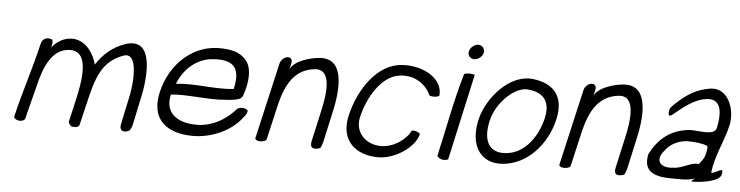

<svg xmlns="http://www.w3.org/2000/svg" viewBox="-41 -777 3754 974"><g transform="rotate(5 1835.5 -290.5)"><path d="M47 -25C64 -1 100 -10 104 -23C113 -64 138 -154 147 -193C169 -287 207 -390 302 -390C404 -390 372 -229 350 -134L325 -25C330 -17 334 -2 350 -3C365 -2 375 -3 381 -15L408 -129C437 -253 462 -346 572 -385C649 -412 637 -250 618 -169C608 -127 600 -82 590 -37C583 -6 604 7 636 -9C642 -18 647 -27 649 -37C660 -83 668 -130 678 -173C704 -285 722 -490 579 -445C512 -423 467 -381 431 -327C421 -374 379 -448 306 -448C265 -448 226 -425 203 -393L207 -410C209 -419 208 -427 206 -434C181 -446 155 -438 148 -406C118 -277 78 -160 49 -36Z M772 -217C740 -79 821 -10 959 -10C1047 -10 1152 -50 1209 -130C1217 -138 1223 -149 1225 -161C1214 -175 1192 -178 1171 -167C1115 -102 1043 -68 972 -68C875 -68 807 -113 829 -209C901 -219 1030 -198 1105 -207C1105 -207 1149 -207 1177 -218C1198 -226 1199 -253 1207 -277C1220 -333 1217 -384 1195 -412C1170 -445 1135 -462 1071 -465C924 -474 806 -364 772 -217ZM850 -266C879 -342 945 -403 1030 -407C1145 -415 1166 -359 1144 -265C1045 -255 949 -277 850 -266Z M1275 -25C1281 -6 1329 -11 1333 -25L1374 -203C1400 -311 1443 -389 1543 -401C1635 -412 1616 -280 1596 -193C1582 -132 1573 -88 1561 -36C1553 0 1574 7 1608 -5C1613 -15 1617 -25 1620 -36C1632 -88 1644 -146 1655 -195C1684 -322 1689 -472 1562 -460C1517 -456 1436 -434 1417 -389L1424 -420C1434 -465 1374 -456 1364 -413Z M1737 -182C1707 -51 1791 16 1904 16C1988 16 2089 -50 2105 -120C2098 -129 2081 -136 2063 -134C2038 -83 1974 -42 1913 -42C1834 -42 1777 -102 1795 -179C1819 -283 1886 -397 1981 -407C2056 -415 2113 -373 2136 -319C2150 -313 2170 -313 2186 -321C2198 -404 2099 -469 1984 -461C1858 -453 1768 -316 1737 -182Z M2316 -560C2311 -539 2326 -522 2347 -522C2367 -522 2387 -539 2392 -559C2396 -578 2382 -597 2362 -597C2342 -597 2321 -580 2316 -560ZM2203 -17C2212 -3 2234 6 2259 -4C2285 -120 2330 -327 2356 -443C2342 -449 2317 -449 2302 -443C2260 -300 2238 -170 2203 -17Z M2395 -219C2364 -86 2424 4 2538 -6C2663 -17 2759 -127 2788 -254C2817 -380 2751 -437 2651 -448C2535 -461 2422 -334 2395 -219ZM2452 -219C2473 -311 2563 -397 2629 -393C2702 -388 2751 -349 2729 -255C2708 -164 2647 -73 2554 -62C2461 -51 2428 -117 2452 -219Z M2823 -25C2829 -6 2877 -11 2881 -25L2922 -203C2948 -311 2991 -389 3091 -401C3183 -412 3164 -280 3144 -193C3130 -132 3121 -88 3109 -36C3101 0 3122 7 3156 -5C3161 -15 3165 -25 3168 -36C3180 -88 3192 -146 3203 -195C3232 -322 3237 -472 3110 -460C3065 -456 2984 -434 2965 -389L2972 -420C2982 -465 2922 -456 2912 -413Z M3269 -121C3248 -32 3306 -7 3392 -7C3443 -7 3472 -3 3515 -17C3518 -18 3488 -1 3502 0C3537 1 3645 -10 3649 -52C3650 -59 3651 -65 3649 -70C3636 -75 3608 -49 3594 -54C3605 -145 3647 -217 3666 -301C3684 -381 3644 -491 3553 -478C3486 -468 3433 -435 3388 -392C3376 -381 3355 -364 3354 -349C3351 -334 3352 -313 3372 -329C3421 -368 3475 -418 3544 -424C3605 -429 3618 -375 3608 -309L3603 -282C3594 -241 3517 -260 3471 -260C3371 -252 3311 -201 3269 -121ZM3351 -147C3374 -179 3414 -199 3458 -202C3500 -202 3537 -197 3561 -188C3568 -181 3562 -158 3558 -142C3554 -123 3538 -103 3527 -91C3494 -100 3446 -62 3402 -62C3332 -52 3302 -94 3351 -147Z"/></g></svg>

Font: Comica
Style: RgIta
Weight: 400
Designer: Jasper
Foundry: KineticPlasma Fonts/Cannot Into Space Fonts
Version: Version 0.89